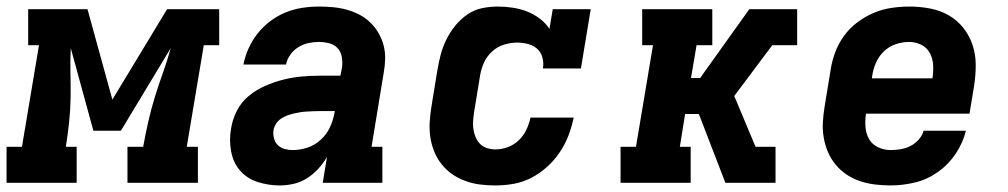

<svg xmlns="http://www.w3.org/2000/svg" viewBox="-57 -558 3077 586"><path d="M-37 0V-110H10L62 -420H29V-530H210L286 -254L453 -530H612V-420H565L513 -110H547V0H332V-110H380Q387 -149 395.5 -186.5Q404 -224 415.5 -261.5Q427 -299 440.5 -336.5Q454 -374 464 -411L312 -159H228L159 -411Q157 -373 158 -336Q159 -299 158.5 -261.5Q158 -224 154 -186Q150 -148 144 -110H177V0Z M797 8Q762 8 729.5 -2.5Q697 -13 676 -37Q655 -61 648.5 -95.5Q642 -130 648 -164Q652 -192 665.5 -219Q679 -246 702 -265Q725 -284 752.5 -296Q780 -308 808 -315Q836 -322 864 -324.5Q892 -327 919 -327H982L987 -353Q989 -369 986 -385Q983 -401 973 -411.5Q963 -422 947.5 -426Q932 -430 916 -430Q900 -430 884 -426.5Q868 -423 853.5 -414Q839 -405 829 -391Q819 -377 816 -361H686Q691 -387 702 -411Q713 -435 729.5 -456Q746 -477 768 -493.5Q790 -510 814.5 -520Q839 -530 865 -534Q891 -538 916 -538Q938 -538 959.5 -536Q981 -534 1001 -528.5Q1021 -523 1039.5 -513.5Q1058 -504 1072.5 -490Q1087 -476 1097.5 -458.5Q1108 -441 1113.5 -420.5Q1119 -400 1118.5 -378.5Q1118 -357 1114 -335L1077 -110H1110V0H928L941 -79Q930 -60 914.5 -43Q899 -26 880 -14Q861 -2 839.5 3Q818 8 797 8ZM836 -100Q859 -100 881.5 -107.5Q904 -115 922 -131.5Q940 -148 950 -169.5Q960 -191 964 -214L965 -219H919Q909 -219 899 -218.5Q889 -218 879 -217.5Q869 -217 859.5 -215.5Q850 -214 839.5 -211.5Q829 -209 819.5 -205.5Q810 -202 801 -196Q792 -190 786 -181Q780 -172 778 -162Q776 -149 779 -136.5Q782 -124 790.5 -115.5Q799 -107 811 -103.5Q823 -100 836 -100Z M1455 8Q1431 8 1407.5 5Q1384 2 1362.5 -6Q1341 -14 1323 -26.5Q1305 -39 1291 -56.5Q1277 -74 1268.5 -95Q1260 -116 1256.5 -139Q1253 -162 1254.5 -186Q1256 -210 1260 -234L1278 -344Q1282 -368 1288 -391Q1294 -414 1305 -436.5Q1316 -459 1332 -479Q1348 -499 1369 -513.5Q1390 -528 1414 -533Q1438 -538 1462 -538Q1485 -538 1508 -534.5Q1531 -531 1551.5 -523Q1572 -515 1590 -501.5Q1608 -488 1620 -470L1630 -530H1746L1716 -349H1600Q1603 -366 1598.5 -382.5Q1594 -399 1582 -409.5Q1570 -420 1553.5 -424Q1537 -428 1521 -428Q1501 -428 1480.5 -421.5Q1460 -415 1444 -400Q1428 -385 1419.5 -365.5Q1411 -346 1408 -326L1390 -216Q1388 -203 1387 -189.5Q1386 -176 1388 -163Q1390 -150 1395 -138.5Q1400 -127 1408.5 -118.5Q1417 -110 1429.5 -106Q1442 -102 1455 -102Q1474 -102 1493 -109Q1512 -116 1526.5 -130Q1541 -144 1549.5 -162Q1558 -180 1562 -199H1694Q1688 -171 1678 -144.5Q1668 -118 1651.5 -93.5Q1635 -69 1613 -49Q1591 -29 1565 -15.5Q1539 -2 1511 3Q1483 8 1455 8Z M1837 0V-110H1884L1936 -420H1903V-530H2117V-420H2069L2052 -320H2080L2230 -530H2376V-420H2300L2184 -265L2249 -110H2310V0H2157L2076 -210H2034L2018 -110H2051V0Z M2661 8Q2637 8 2613 5Q2589 2 2567 -5.5Q2545 -13 2526.5 -25.5Q2508 -38 2493.5 -55.5Q2479 -73 2470 -94Q2461 -115 2457 -138.5Q2453 -162 2454.5 -186Q2456 -210 2460 -234L2478 -344Q2482 -371 2492 -398Q2502 -425 2519 -448.5Q2536 -472 2560 -490Q2584 -508 2610.5 -519Q2637 -530 2664.5 -534Q2692 -538 2719 -538Q2751 -538 2782 -532Q2813 -526 2839 -511Q2865 -496 2883.5 -472.5Q2902 -449 2911.5 -420Q2921 -391 2921 -359.5Q2921 -328 2916 -296L2902 -211H2586Q2583 -191 2584.5 -170.5Q2586 -150 2595.5 -133.5Q2605 -117 2623 -108.5Q2641 -100 2661 -100Q2676 -100 2691.5 -102.5Q2707 -105 2721 -112Q2735 -119 2746.5 -131.5Q2758 -144 2762 -159H2891Q2882 -122 2860 -89Q2838 -56 2805.5 -33Q2773 -10 2735.5 -1Q2698 8 2661 8ZM2604 -319H2789Q2792 -339 2791 -359Q2790 -379 2781 -396Q2772 -413 2754.5 -421.5Q2737 -430 2717 -430Q2697 -430 2676.5 -423Q2656 -416 2640.5 -401Q2625 -386 2616.5 -366.5Q2608 -347 2605 -326Z"/></svg>

Font: Iosevka Slab XBdExObl
Style: Regular
Weight: 800
Width: 7
Italic angle: -9°
Monospace: yes
Designer: Belleve Invis
Foundry: Belleve Invis
Version: Version 11.1.0; ttfautohint (v1.8.3)